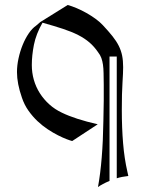

<svg xmlns="http://www.w3.org/2000/svg" viewBox="-20 -758 613 778"><path d="M377 0Q396.5 -106 398.9 -268.1Q399.9 -314 400.4 -350.3Q400.9 -386.7 400.4 -414.6Q399.9 -441.4 399.7 -461.2Q399.4 -481 397.2 -496.1Q395 -511.2 390.6 -523.2Q386.2 -535.2 377.4 -546.4Q361.8 -569.3 342.5 -585.9Q323.2 -602.5 296.9 -616Q270.5 -629.4 235.1 -641.1Q199.7 -652.8 152.3 -666Q126 -620.1 117.4 -576.4Q108.9 -532.7 108.9 -494.6Q108.9 -463.4 117.2 -434.3Q125.5 -405.3 141.4 -380.4Q157.2 -355.5 179.7 -335.2Q202.1 -314.9 231 -301.3Q284.2 -275.4 376 -254.4L272.5 -186.5Q264.6 -188.5 249.3 -194.3Q233.9 -200.2 214.6 -210Q195.3 -219.7 173.8 -233.9Q152.3 -248 132.3 -266.8Q112.3 -285.6 95.5 -309.3Q78.6 -333 68.8 -362.3Q48.8 -419.4 48.8 -465.8Q48.8 -493.2 55.2 -522Q61.5 -550.8 72 -576.4Q82.5 -602.1 96.4 -622.6Q110.4 -643.1 126 -653.8L143.1 -668.5L254.4 -737.8Q270.5 -733.4 290.3 -725.1Q310.1 -716.8 329.6 -705.8Q349.1 -694.8 366.7 -682.1Q384.3 -669.4 396.5 -656.2Q419.9 -631.3 435.8 -611.3Q451.7 -591.3 461.2 -572.3Q470.7 -553.2 474.9 -532.7Q479 -512.2 479 -485.8Q479 -463.9 476.3 -422.1Q473.6 -380.4 473.6 -313.5Q473.6 -239.3 478.8 -177.5Q483.9 -115.7 496.1 -62.5L500 -44.9Q473.1 -42 453.1 -35.6V-528.8H423.8V-24.9Q393.6 -12.2 377 0Z"/></svg>

Font: MedievalSharp
Style: Regular
Weight: 500
Version: Version 1.0